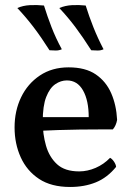

<svg xmlns="http://www.w3.org/2000/svg" viewBox="-20 -735 525 764"><path d="M259 9Q184 9 135.5 -23Q87 -55 62.5 -109Q38 -163 38 -228Q38 -294 64 -348Q90 -402 138.5 -434.5Q187 -467 253 -467Q320 -467 361 -439Q402 -411 422.5 -364Q443 -317 446 -258Q442 -235 429 -220Q409 -220 374.5 -220Q340 -220 297.5 -219.5Q255 -219 210.5 -217.5Q166 -216 127 -214V-269H333Q333 -335 310.5 -375Q288 -415 246 -415Q222 -415 200 -400Q178 -385 164 -349.5Q150 -314 150 -251Q150 -201 163 -155.5Q176 -110 207 -81.5Q238 -53 295 -53Q328 -53 360.5 -67Q393 -81 418 -107Q426 -103 433.5 -92Q441 -81 442 -71Q407 -28 361.5 -9.5Q316 9 259 9ZM343 -535Q310 -587 280 -627Q250 -667 216 -703Q239 -713 266.5 -714.5Q294 -716 321 -713Q334 -671 351.5 -627Q369 -583 392 -539Q382 -534 369 -534Q356 -534 343 -535ZM177 -535Q144 -587 113.5 -627Q83 -667 49 -703Q71 -713 99 -714.5Q127 -716 155 -713Q168 -671 185 -627Q202 -583 226 -539Q215 -534 202.5 -534Q190 -534 177 -535Z"/></svg>

Font: Vollkorn Medium
Style: Regular
Weight: 500
Designer: Friedrich Althausen
Foundry: Friedrich Althausen
Version: Version 5.000